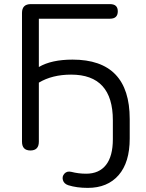

<svg xmlns="http://www.w3.org/2000/svg" viewBox="-20 -725 709 934"><path d="M407 189Q353 189 312 176Q291 169 286 151Q281 133 293.5 119.5Q306 106 327 111Q362 120 399 120Q462 120 495.5 77.5Q529 35 529 -48V-140Q529 -362 326 -362Q234 -362 169 -323V-36Q169 7 128 7Q87 7 87 -36V-662Q87 -705 130 -705H515Q553 -705 553 -670Q553 -634 515 -634H169V-399Q230 -435 333 -435Q611 -435 611 -146V-51Q611 65 557 127Q503 189 407 189Z"/></svg>

Font: Nunito
Style: Regular
Weight: 400
Designer: Vernon Adams
Foundry: Vernon Adams
Version: Version 3.602